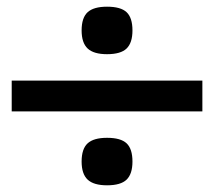

<svg xmlns="http://www.w3.org/2000/svg" viewBox="-20 -687 640 574"><path d="M300 -525Q260 -525 242 -542Q224 -559 224 -596Q224 -634 242 -650.5Q260 -667 300 -667Q341 -667 358.5 -650.5Q376 -634 376 -596Q376 -559 358.5 -542Q341 -525 300 -525ZM300 -133Q260 -133 242 -150Q224 -167 224 -204Q224 -242 242 -258.5Q260 -275 300 -275Q341 -275 358.5 -258.5Q376 -242 376 -204Q376 -167 358.5 -150Q341 -133 300 -133ZM15 -354V-446H585V-354Z"/></svg>

Font: Victor Mono Thin
Style: Regular
Weight: 100
Monospace: yes
Designer: Rune Bjørnerås
Version: Version 1.561;gftools[0.9.30]